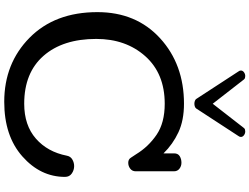

<svg xmlns="http://www.w3.org/2000/svg" viewBox="-158 -1026 1195 920"><g transform="rotate(90 440.0 -565.5)"><path d="M37.6 0ZM827.1 -278.8Q827.1 -161.6 729 -74.7Q630.9 12.2 467.3 12.2Q283.2 12.2 160.4 -109.1Q37.6 -230.5 37.6 -434.1Q37.6 -620.1 162.8 -734.6Q288.1 -849.1 476.6 -849.1Q556.2 -849.1 613.3 -822.5Q670.4 -795.9 714.4 -751V-801.8Q714.4 -820.3 727.8 -828.6Q741.2 -836.9 759.3 -836.9Q775.4 -836.9 787.8 -827.4Q800.3 -817.9 800.3 -800.8V-618.2Q800.3 -601.1 787.8 -591.6Q775.4 -582 759.3 -582Q742.7 -582 734.9 -595Q727.1 -607.9 718.3 -620.1Q682.6 -678.7 625.2 -717.8Q567.9 -756.8 476.6 -756.8Q332 -756.8 249 -663.8Q166 -570.8 166 -428.7Q166 -268.6 247.1 -176Q328.1 -83.5 476.6 -83.5Q579.6 -83.5 643.6 -139.4Q707.5 -195.3 725.6 -288.1Q729 -305.7 743.9 -314.2Q758.8 -322.8 775.4 -322.8Q794.4 -322.8 810.8 -311.5Q827.1 -300.3 827.1 -278.8ZM476.6 -898.9Q469.7 -898.9 463.4 -901.1Q457 -903.3 454.1 -907.2L322.3 -1109.4Q319.8 -1112.3 318.6 -1115.5Q317.4 -1118.7 317.4 -1121.6Q317.4 -1130.4 325.7 -1136.5Q334 -1142.6 343.8 -1142.6Q348.1 -1142.6 352.8 -1141.4Q357.4 -1140.1 360.4 -1136.2L476.6 -986.8L592.8 -1136.2Q595.7 -1140.1 600.3 -1141.4Q605 -1142.6 609.4 -1142.6Q619.1 -1142.6 627.4 -1136.5Q635.7 -1130.4 635.7 -1121.6Q635.7 -1118.7 634.5 -1115.5Q633.3 -1112.3 630.9 -1109.4L499 -907.2Q496.1 -903.3 489.7 -901.1Q483.4 -898.9 476.6 -898.9Z"/></g></svg>

Font: Cutive
Style: Regular
Weight: 400
Designer: Vernon Adams
Version: Version 1.002